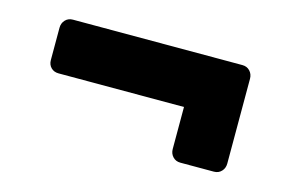

<svg xmlns="http://www.w3.org/2000/svg" viewBox="-48 -482 665 442"><g transform="rotate(15 285.0 -261.0)"><path d="M404 -134Q393 -134 386 -141.5Q379 -149 379 -160V-260H80Q69 -260 62 -267Q55 -274 55 -285V-362Q55 -373 62 -380.5Q69 -388 80 -388H484Q495 -388 502 -380.5Q509 -373 509 -362V-160Q509 -149 502 -141.5Q495 -134 484 -134Z"/></g></svg>

Font: Fz Rubik
Style: Bold
Weight: 700
Designer: Hubert and Fischer
Foundry: Hubert and Fischer
Version: Vit hóa bi FontZin.com